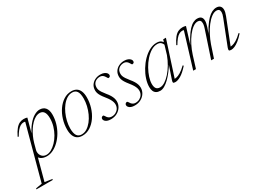

<svg xmlns="http://www.w3.org/2000/svg" viewBox="-99 -1088 2694 1981"><g transform="rotate(-30 1247.5 -97.5)"><path d="M125 -103.5Q123 -98 122.5 -92Q122 -86 122 -80.5Q122 -50.5 141.5 -27.8Q161 -5 196 -5Q224.5 -5 254.8 -22Q285 -39 313.5 -68.8Q342 -98.5 364.5 -137.8Q387 -177 400.2 -222Q413.5 -267 413.5 -314Q413.5 -364.5 396.8 -389.5Q380 -414.5 347 -414.5Q321.5 -414.5 296.8 -401.2Q272 -388 248.8 -364.2Q225.5 -340.5 205.5 -310Q185.5 -279.5 169.8 -244.5Q154 -209.5 144 -174ZM91 -53.5 110.5 -53 35 228 122.5 240.5 119 251.5H-75L-71.5 240.5L1.5 228L173.5 -409Q172 -412 167.5 -413Q163 -414 154.5 -414Q136 -414 116.8 -403Q97.5 -392 78.2 -368.8Q59 -345.5 39 -310.5L28.5 -315.5Q53.5 -366.5 76.8 -394.2Q100 -422 124 -432.8Q148 -443.5 173 -443.5Q185.5 -443.5 196.8 -441.5Q208 -439.5 214.5 -437L158 -229L151.5 -236.5Q186.5 -313 223.8 -358.8Q261 -404.5 297 -425Q333 -445.5 362 -445.5Q407 -445.5 430.8 -417Q454.5 -388.5 454.5 -335Q454.5 -282 439.8 -231.5Q425 -181 399 -137Q373 -93 339.2 -60Q305.5 -27 267.8 -8.5Q230 10 192 10Q149.5 10 123 -8.2Q96.5 -26.5 91 -53.5Z M742 -445.5Q777.5 -445.5 801.8 -430.2Q826 -415 838.2 -385Q850.5 -355 850.5 -311.5Q850.5 -251.5 833 -194Q815.5 -136.5 783.5 -90.5Q751.5 -44.5 708.8 -17.2Q666 10 616 10Q580.5 10 556.2 -5.2Q532 -20.5 519.8 -50.8Q507.5 -81 507.5 -124Q507.5 -184 525 -241.5Q542.5 -299 574.5 -345Q606.5 -391 649.2 -418.2Q692 -445.5 742 -445.5ZM614.5 -5.5Q648.5 -5.5 678.5 -24.5Q708.5 -43.5 734 -75.5Q759.5 -107.5 778 -148.2Q796.5 -189 806.5 -232.5Q816.5 -276 816.5 -317Q816.5 -377 798.2 -403.5Q780 -430 743.5 -430Q709.5 -430 679.2 -411Q649 -392 623.8 -360Q598.5 -328 580 -287.2Q561.5 -246.5 551.2 -203Q541 -159.5 541 -118.5Q541 -58.5 559.5 -32Q578 -5.5 614.5 -5.5Z M902 -63.5Q908 -62 913.2 -52.8Q918.5 -43.5 927 -32.5Q936 -22 947.8 -16Q959.5 -10 975 -10Q1002.5 -10 1024 -21.8Q1045.5 -33.5 1058 -53.8Q1070.5 -74 1070.5 -100Q1070.5 -115 1065.5 -131.2Q1060.5 -147.5 1048.5 -167.8Q1036.5 -188 1015 -214.5Q993.5 -241 981.2 -261.2Q969 -281.5 964.2 -297.8Q959.5 -314 959.5 -328.5Q959.5 -365.5 977 -391.5Q994.5 -417.5 1023.5 -431.5Q1052.5 -445.5 1086.5 -445.5Q1113 -445.5 1131.2 -437.8Q1149.5 -430 1159 -418.5Q1168.5 -407 1168.5 -395Q1168.5 -388.5 1165.8 -383Q1163 -377.5 1157 -374.5Q1151 -371.5 1142.5 -371.5Q1138 -373.5 1133.2 -383.2Q1128.5 -393 1119.5 -404Q1111 -415 1099.2 -421.5Q1087.5 -428 1071.5 -428Q1036.5 -428 1012 -407.2Q987.5 -386.5 987.5 -346Q987.5 -332.5 992.5 -318.2Q997.5 -304 1009 -286.2Q1020.5 -268.5 1041 -243Q1062 -218 1074.5 -197Q1087 -176 1092.8 -157Q1098.5 -138 1098.5 -119.5Q1098.5 -85 1080.2 -55.5Q1062 -26 1029.8 -8Q997.5 10 954 10Q928 10 910.5 3Q893 -4 884.2 -15.2Q875.5 -26.5 875.5 -37.5Q875.5 -45 879 -51Q882.5 -57 888.5 -60.2Q894.5 -63.5 902 -63.5Z M1186 -63.5Q1192 -62 1197.2 -52.8Q1202.5 -43.5 1211 -32.5Q1220 -22 1231.8 -16Q1243.5 -10 1259 -10Q1286.5 -10 1308 -21.8Q1329.5 -33.5 1342 -53.8Q1354.5 -74 1354.5 -100Q1354.5 -115 1349.5 -131.2Q1344.5 -147.5 1332.5 -167.8Q1320.5 -188 1299 -214.5Q1277.5 -241 1265.2 -261.2Q1253 -281.5 1248.2 -297.8Q1243.5 -314 1243.5 -328.5Q1243.5 -365.5 1261 -391.5Q1278.5 -417.5 1307.5 -431.5Q1336.5 -445.5 1370.5 -445.5Q1397 -445.5 1415.2 -437.8Q1433.5 -430 1443 -418.5Q1452.5 -407 1452.5 -395Q1452.5 -388.5 1449.8 -383Q1447 -377.5 1441 -374.5Q1435 -371.5 1426.5 -371.5Q1422 -373.5 1417.2 -383.2Q1412.5 -393 1403.5 -404Q1395 -415 1383.2 -421.5Q1371.5 -428 1355.5 -428Q1320.5 -428 1296 -407.2Q1271.5 -386.5 1271.5 -346Q1271.5 -332.5 1276.5 -318.2Q1281.5 -304 1293 -286.2Q1304.5 -268.5 1325 -243Q1346 -218 1358.5 -197Q1371 -176 1376.8 -157Q1382.5 -138 1382.5 -119.5Q1382.5 -85 1364.2 -55.5Q1346 -26 1313.8 -8Q1281.5 10 1238 10Q1212 10 1194.5 3Q1177 -4 1168.2 -15.2Q1159.5 -26.5 1159.5 -37.5Q1159.5 -45 1163 -51Q1166.5 -57 1172.5 -60.2Q1178.5 -63.5 1186 -63.5Z M1701.5 -31 1759 -200.5H1765.5Q1738.5 -155 1709.2 -116.5Q1680 -78 1650.8 -49.5Q1621.5 -21 1594 -5.5Q1566.5 10 1543 10Q1514 10 1495.8 -1Q1477.5 -12 1469.2 -32.5Q1461 -53 1461 -80.5Q1461 -124.5 1477 -173.8Q1493 -223 1521.5 -270Q1550 -317 1587.2 -355.2Q1624.5 -393.5 1667 -416.2Q1709.5 -439 1753.5 -439Q1789.5 -439 1808.5 -422.8Q1827.5 -406.5 1840.5 -379L1822.5 -364Q1813 -393 1797.5 -408.5Q1782 -424 1753 -424Q1715 -424 1678.2 -401.5Q1641.5 -379 1609 -342Q1576.5 -305 1552 -261Q1527.5 -217 1513.5 -173.5Q1499.5 -130 1499.5 -94.5Q1499.5 -59 1513.2 -40.2Q1527 -21.5 1559 -21.5Q1586 -21.5 1617.5 -41.8Q1649 -62 1680 -97Q1711 -132 1738 -177.8Q1765 -223.5 1784 -275L1819.5 -393.5L1832 -435.5H1864.5L1727 -11L1715 -23.5Q1731 -21.5 1752.2 -25.5Q1773.5 -29.5 1802.8 -46.8Q1832 -64 1871.5 -102L1879.5 -93.5Q1827.5 -35 1788.5 -12.5Q1749.5 10 1722 10Q1699 10 1696 1.5Q1693 -7 1701.5 -31Z M2392.5 -11 2380.5 -23Q2396.5 -21 2418 -25.2Q2439.5 -29.5 2468.8 -46.8Q2498 -64 2538 -102.5L2545.5 -94Q2510 -54 2481 -31.5Q2452 -9 2428.8 0.5Q2405.5 10 2387.5 10Q2364.5 10 2361.2 0.8Q2358 -8.5 2366.5 -30.5L2479 -317Q2487.5 -337.5 2490.8 -352Q2494 -366.5 2494 -377.5Q2494 -398 2483.8 -407.8Q2473.5 -417.5 2455.5 -417.5Q2426 -417.5 2394 -393.8Q2362 -370 2331.5 -330.2Q2301 -290.5 2275.8 -241.8Q2250.5 -193 2233 -143L2185.5 0H2152.5L2258 -317Q2262 -329.5 2264.8 -340Q2267.5 -350.5 2268.5 -359.8Q2269.5 -369 2269.5 -376Q2269.5 -398.5 2259.2 -408Q2249 -417.5 2230.5 -417.5Q2202.5 -417.5 2171.8 -395Q2141 -372.5 2111.8 -334Q2082.5 -295.5 2057.5 -246.2Q2032.5 -197 2015.5 -143L1971 0H1938.5L2063.5 -409Q2062 -412 2057.5 -413Q2053 -414 2044.5 -414Q2026 -414 2006.8 -403Q1987.5 -392 1968.5 -368.8Q1949.5 -345.5 1929 -310.5L1918.5 -315.5Q1943.5 -366.5 1966.8 -394.2Q1990 -422 2014 -432.8Q2038 -443.5 2063 -443.5Q2071.5 -443.5 2079.5 -442.8Q2087.5 -442 2094 -440.2Q2100.5 -438.5 2104.5 -437L2031 -200L2021.5 -198Q2055 -267.5 2084 -315Q2113 -362.5 2139.8 -391.2Q2166.5 -420 2191.5 -432.8Q2216.5 -445.5 2240.5 -445.5Q2273 -445.5 2287.8 -430Q2302.5 -414.5 2302.5 -385.5Q2302.5 -370.5 2298.5 -352.2Q2294.5 -334 2287.5 -313L2248 -200L2239 -198Q2272 -267 2302.5 -314.2Q2333 -361.5 2361.5 -390.5Q2390 -419.5 2416.5 -432.5Q2443 -445.5 2468.5 -445.5Q2498 -445.5 2513.5 -429.8Q2529 -414 2529 -386Q2529 -372.5 2525.2 -356Q2521.5 -339.5 2513.5 -319Z"/></g></svg>

Font: Newsreader 24pt ExtraLight
Style: Italic
Weight: 250
Italic angle: -17°
Designer: Hugues Gentile
Foundry: Production Type
Version: Version 1.003